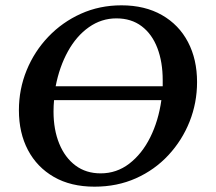

<svg xmlns="http://www.w3.org/2000/svg" viewBox="-20 -691 812 721"><path d="M335 10Q246 10 182.5 -26.5Q119 -63 85 -127.5Q51 -192 51 -277Q51 -356 80 -427Q109 -498 161.5 -553Q214 -608 284 -639.5Q354 -671 436 -671Q524 -671 588 -634.5Q652 -598 686 -533Q720 -468 720 -383Q720 -305 692 -234.5Q664 -164 612.5 -108.5Q561 -53 490.5 -21.5Q420 10 335 10ZM417 -622Q361 -622 314 -589Q267 -556 235 -498Q203 -440 189 -367H591Q591 -378 591 -390Q591 -458 571 -510.5Q551 -563 512 -592.5Q473 -622 417 -622ZM358 -40Q418 -40 465.5 -76.5Q513 -113 544 -175Q575 -237 586 -315H183Q181 -294 181 -272Q181 -204 202.5 -151.5Q224 -99 263.5 -69.5Q303 -40 358 -40Z"/></svg>

Font: Spectral SemiBold
Style: Italic
Weight: 600
Italic angle: -10°
Designer: Jean-Baptiste Levee
Foundry: Production Type
Version: Version 2.001